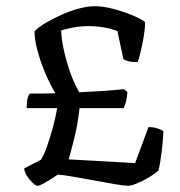

<svg xmlns="http://www.w3.org/2000/svg" viewBox="-20 -598 580 618"><path d="M101 0Q95 0 84.5 -10Q74 -20 66 -33Q58 -46 58 -56L112 -84Q121 -98 131 -126Q141 -154 150 -187Q159 -220 164 -250H66Q66 -273 69.5 -284Q73 -295 77 -297Q96 -297 117 -297Q138 -297 158 -298Q138 -332 123 -369Q108 -406 99.5 -439.5Q91 -473 91 -497Q103 -510 126.5 -524Q150 -538 178 -550.5Q206 -563 234 -570.5Q262 -578 284 -578Q313 -578 346.5 -569Q380 -560 408 -548Q436 -536 447 -527Q447 -506 442.5 -479.5Q438 -453 432.5 -430.5Q427 -408 423 -398Q405 -398 393.5 -401Q382 -404 377 -408L358 -498Q334 -507 310.5 -510.5Q287 -514 267 -514Q238 -514 211 -508.5Q184 -503 177 -500Q177 -479 184 -444Q191 -409 204 -370.5Q217 -332 235 -301Q278 -303 308.5 -305Q339 -307 379 -311L390 -302Q389 -284 385.5 -270.5Q382 -257 378 -250H236Q230 -197 220 -156.5Q210 -116 201 -85L415 -73L458 -189Q473 -189 486 -185Q499 -181 506 -176Q505 -148 500.5 -110.5Q496 -73 490 -49Q479 -39 460 -27.5Q441 -16 421.5 -8Q402 0 392 0Q381 0 351 -5Q321 -10 284 -17Q247 -24 214.5 -29.5Q182 -35 166 -36Q159 -31 145.5 -22.5Q132 -14 119.5 -7Q107 0 101 0Z"/></svg>

Font: Texturina
Style: Regular
Weight: 400
Designer: Guillermo Torres Carreño
Foundry: Omnibus-Type
Version: Version 1.002; ttfautohint (v1.8.3)